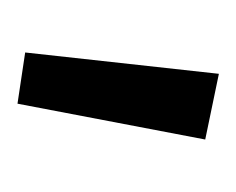

<svg xmlns="http://www.w3.org/2000/svg" viewBox="-46 -800 276 225"><g transform="rotate(90 92.5 -688.0)"><path d="M144 -790 102 -570 42 -579 67 -806Z"/></g></svg>

Font: Rising Sun Medium
Style: Regular
Weight: 500
Designer: Matt McInerney, Pablo Impallari, Rodrigo Fuenzalida (Raleway font), Stephen Hutchings (Greek), Cristiano Sobral (main ch
Foundry: The Rising Sun Project Authors
Version: Version 4.327; ttfautohint (v1.8.4.7-5d5b-dirty)